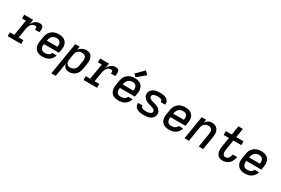

<svg xmlns="http://www.w3.org/2000/svg" viewBox="113 -2179 5534 3786"><g transform="rotate(30 2880.0 -286.5)"><path d="M25 0H333V-87H226L261 -301Q265 -327 274 -352.5Q283 -378 299 -401.5Q315 -425 340 -438Q365 -451 392 -451Q404 -451 414.5 -446Q425 -441 428 -429Q431 -417 430 -405Q429 -393 427 -380H528Q531 -403 533.5 -425Q536 -447 534 -468.5Q532 -490 521 -508Q510 -526 489 -532Q468 -538 446 -538Q412 -538 378.5 -523Q345 -508 320.5 -480Q296 -452 281 -419L299 -530H96V-443H184L125 -87H25Z M823 8Q860 8 896.5 -0.5Q933 -9 966 -31Q999 -53 1021 -85.5Q1043 -118 1052 -154H953Q946 -129 923.5 -110Q901 -91 875 -85Q849 -79 824 -79Q797 -79 773.5 -88Q750 -97 736.5 -118Q723 -139 720.5 -164.5Q718 -190 723 -216L724 -222H1065L1078 -300Q1085 -338 1083 -375Q1081 -412 1065.5 -444.5Q1050 -477 1022 -499Q994 -521 958 -529.5Q922 -538 885 -538Q852 -538 818.5 -531.5Q785 -525 754 -508Q723 -491 699 -464Q675 -437 661.5 -405Q648 -373 643 -340L625 -230Q618 -192 620.5 -154.5Q623 -117 639 -84.5Q655 -52 683.5 -30.5Q712 -9 748.5 -0.5Q785 8 823 8ZM738 -309 741 -326Q745 -351 756 -375Q767 -399 787.5 -417.5Q808 -436 833 -443.5Q858 -451 883 -451Q909 -451 932 -441.5Q955 -432 968 -411.5Q981 -391 983 -365.5Q985 -340 980 -314L979 -309Z M1137 205H1237L1288 -100Q1295 -69 1312.5 -42.5Q1330 -16 1360 -4Q1390 8 1423 8Q1454 8 1485 0Q1516 -8 1543 -27Q1570 -46 1590 -73Q1610 -100 1620.5 -130Q1631 -160 1636 -190L1654 -300Q1660 -334 1661 -367.5Q1662 -401 1654 -432.5Q1646 -464 1627 -489.5Q1608 -515 1577.5 -526.5Q1547 -538 1513 -538Q1481 -538 1449.5 -529Q1418 -520 1390.5 -498Q1363 -476 1345 -448L1359 -530H1258ZM1397 -79Q1371 -79 1348.5 -91Q1326 -103 1316 -126Q1306 -149 1305 -175Q1304 -201 1309 -227L1327 -337Q1331 -360 1341 -382Q1351 -404 1370.5 -421Q1390 -438 1413 -444.5Q1436 -451 1459 -451Q1485 -451 1508 -441.5Q1531 -432 1544 -411.5Q1557 -391 1559 -365.5Q1561 -340 1556 -314L1538 -204Q1534 -180 1523.5 -156Q1513 -132 1492.5 -113.5Q1472 -95 1447 -87Q1422 -79 1397 -79Z M1753 0H2061V-87H1954L1989 -301Q1993 -327 2002 -352.5Q2011 -378 2027 -401.5Q2043 -425 2068 -438Q2093 -451 2120 -451Q2132 -451 2142.5 -446Q2153 -441 2156 -429Q2159 -417 2158 -405Q2157 -393 2155 -380H2256Q2259 -403 2261.5 -425Q2264 -447 2262 -468.5Q2260 -490 2249 -508Q2238 -526 2217 -532Q2196 -538 2174 -538Q2140 -538 2106.5 -523Q2073 -508 2048.5 -480Q2024 -452 2009 -419L2027 -530H1824V-443H1912L1853 -87H1753Z M2551 8Q2588 8 2624.5 -0.5Q2661 -9 2694 -31Q2727 -53 2749 -85.5Q2771 -118 2780 -154H2681Q2674 -129 2651.5 -110Q2629 -91 2603 -85Q2577 -79 2552 -79Q2525 -79 2501.5 -88Q2478 -97 2464.5 -118Q2451 -139 2448.5 -164.5Q2446 -190 2451 -216L2452 -222H2793L2806 -300Q2813 -338 2811 -375Q2809 -412 2793.5 -444.5Q2778 -477 2750 -499Q2722 -521 2686 -529.5Q2650 -538 2613 -538Q2580 -538 2546.5 -531.5Q2513 -525 2482 -508Q2451 -491 2427 -464Q2403 -437 2389.5 -405Q2376 -373 2371 -340L2353 -230Q2346 -192 2348.5 -154.5Q2351 -117 2367 -84.5Q2383 -52 2411.5 -30.5Q2440 -9 2476.5 -0.5Q2513 8 2551 8ZM2466 -309 2469 -326Q2473 -351 2484 -375Q2495 -399 2515.5 -417.5Q2536 -436 2561 -443.5Q2586 -451 2611 -451Q2637 -451 2660 -441.5Q2683 -432 2696 -411.5Q2709 -391 2711 -365.5Q2713 -340 2708 -314L2707 -309ZM2613 -558 2795 -710 2723 -778 2558 -611Z M3123 8Q3157 8 3192 3Q3227 -2 3261.5 -16.5Q3296 -31 3321.5 -60Q3347 -89 3353 -124Q3356 -143 3353.5 -161.5Q3351 -180 3343.5 -196.5Q3336 -213 3324.5 -227Q3313 -241 3299 -252Q3285 -263 3269 -271.5Q3253 -280 3236 -287Q3219 -294 3201 -299Q3183 -304 3165 -309Q3147 -314 3129.5 -319.5Q3112 -325 3096.5 -334Q3081 -343 3070.5 -359Q3060 -375 3063 -394Q3066 -412 3082 -424.5Q3098 -437 3116 -442Q3134 -447 3151.5 -449Q3169 -451 3187 -451Q3205 -451 3222.5 -448.5Q3240 -446 3255.5 -439.5Q3271 -433 3281.5 -418.5Q3292 -404 3289 -386Q3289 -385 3289 -383H3388Q3389 -387 3390 -390Q3395 -420 3384 -447.5Q3373 -475 3351.5 -493Q3330 -511 3303 -521Q3276 -531 3246.5 -534.5Q3217 -538 3187 -538Q3153 -538 3119 -533Q3085 -528 3052 -513Q3019 -498 2994.5 -469.5Q2970 -441 2965 -407Q2962 -388 2964.5 -369Q2967 -350 2975 -333.5Q2983 -317 2994 -303.5Q3005 -290 3019 -278.5Q3033 -267 3049 -258.5Q3065 -250 3082 -243.5Q3099 -237 3117 -231.5Q3135 -226 3152.5 -221.5Q3170 -217 3188 -211Q3206 -205 3221.5 -196.5Q3237 -188 3247.5 -172Q3258 -156 3255 -137Q3252 -118 3234.5 -105.5Q3217 -93 3198 -88Q3179 -83 3160.5 -81Q3142 -79 3123 -79Q3104 -79 3085.5 -81.5Q3067 -84 3050 -90.5Q3033 -97 3021 -111Q3009 -125 3012 -144V-147H2913Q2912 -143 2912 -140Q2907 -109 2918.5 -81.5Q2930 -54 2953 -36Q2976 -18 3004 -8.5Q3032 1 3062 4.5Q3092 8 3123 8Z M3703 8Q3740 8 3776.5 -0.5Q3813 -9 3846 -31Q3879 -53 3901 -85.5Q3923 -118 3932 -154H3833Q3826 -129 3803.5 -110Q3781 -91 3755 -85Q3729 -79 3704 -79Q3677 -79 3653.5 -88Q3630 -97 3616.5 -118Q3603 -139 3600.5 -164.5Q3598 -190 3603 -216L3604 -222H3945L3958 -300Q3965 -338 3963 -375Q3961 -412 3945.5 -444.5Q3930 -477 3902 -499Q3874 -521 3838 -529.5Q3802 -538 3765 -538Q3732 -538 3698.5 -531.5Q3665 -525 3634 -508Q3603 -491 3579 -464Q3555 -437 3541.5 -405Q3528 -373 3523 -340L3505 -230Q3498 -192 3500.5 -154.5Q3503 -117 3519 -84.5Q3535 -52 3563.5 -30.5Q3592 -9 3628.5 -0.5Q3665 8 3703 8ZM3618 -309 3621 -326Q3625 -351 3636 -375Q3647 -399 3667.5 -417.5Q3688 -436 3713 -443.5Q3738 -451 3763 -451Q3789 -451 3812 -441.5Q3835 -432 3848 -411.5Q3861 -391 3863 -365.5Q3865 -340 3860 -314L3859 -309Z M4051 0H4151L4207 -337Q4212 -368 4229.5 -396.5Q4247 -425 4277.5 -438Q4308 -451 4338 -451Q4364 -451 4386 -441Q4408 -431 4419 -410Q4430 -389 4431 -364Q4432 -339 4428 -314L4376 0H4477L4526 -300Q4532 -335 4532 -369.5Q4532 -404 4522 -435.5Q4512 -467 4490 -491.5Q4468 -516 4436 -527Q4404 -538 4370 -538Q4342 -538 4314.5 -530Q4287 -522 4264.5 -501.5Q4242 -481 4226 -456L4239 -530H4138Z M4918 8Q4957 8 4995.5 -5Q5034 -18 5064 -47.5Q5094 -77 5110.5 -113.5Q5127 -150 5134 -188L5135 -198H5036L5035 -193Q5032 -173 5024.5 -153.5Q5017 -134 5004.5 -116Q4992 -98 4972.5 -88.5Q4953 -79 4933 -79Q4915 -79 4899.5 -88.5Q4884 -98 4877 -114Q4870 -130 4868 -148Q4866 -166 4867.5 -184.5Q4869 -203 4872 -222L4908 -443H5090V-530H4923L4957 -735H4856L4822 -530H4687V-443H4808L4774 -236Q4768 -201 4767 -166.5Q4766 -132 4774 -100Q4782 -68 4801.5 -41.5Q4821 -15 4852.5 -3.5Q4884 8 4918 8Z M5431 8Q5468 8 5504.5 -0.5Q5541 -9 5574 -31Q5607 -53 5629 -85.5Q5651 -118 5660 -154H5561Q5554 -129 5531.5 -110Q5509 -91 5483 -85Q5457 -79 5432 -79Q5405 -79 5381.5 -88Q5358 -97 5344.5 -118Q5331 -139 5328.5 -164.5Q5326 -190 5331 -216L5332 -222H5673L5686 -300Q5693 -338 5691 -375Q5689 -412 5673.5 -444.5Q5658 -477 5630 -499Q5602 -521 5566 -529.5Q5530 -538 5493 -538Q5460 -538 5426.5 -531.5Q5393 -525 5362 -508Q5331 -491 5307 -464Q5283 -437 5269.5 -405Q5256 -373 5251 -340L5233 -230Q5226 -192 5228.5 -154.5Q5231 -117 5247 -84.5Q5263 -52 5291.5 -30.5Q5320 -9 5356.5 -0.5Q5393 8 5431 8ZM5346 -309 5349 -326Q5353 -351 5364 -375Q5375 -399 5395.5 -417.5Q5416 -436 5441 -443.5Q5466 -451 5491 -451Q5517 -451 5540 -441.5Q5563 -432 5576 -411.5Q5589 -391 5591 -365.5Q5593 -340 5588 -314L5587 -309Z"/></g></svg>

Font: Iosevka Sparkle Medium Oblique
Style: Regular
Weight: 500
Italic angle: -9°
Designer: Belleve Invis
Foundry: Belleve Invis
Version: Version 4.5.0; ttfautohint (v1.8.3)